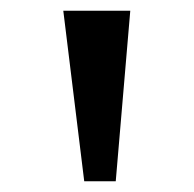

<svg xmlns="http://www.w3.org/2000/svg" viewBox="-20 -760 357 354"><path d="M96.7 -740.2H220.2L193.4 -425.8H135.3Z"/></svg>

Font: Monda
Style: Bold
Weight: 700
Designer: Vernon Adams
Foundry: Vernon Adams
Version: Version 2.100; ttfautohint (v1.8.3)